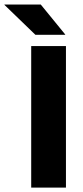

<svg xmlns="http://www.w3.org/2000/svg" viewBox="-83 -847 376 867"><path d="M214.8 0H57.9V-639H214.8ZM101.1 -826.5 211.5 -691.3V-690H76.7L-62.9 -824.9V-826.5Z"/></svg>

Font: Anek Latin Medium
Style: Regular
Weight: 500
Designer: Yesha Goshar
Foundry: Ek Type
Version: Version 1.003